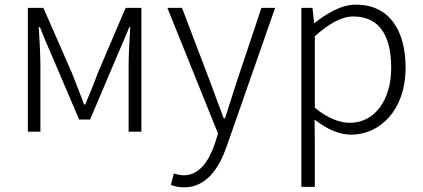

<svg xmlns="http://www.w3.org/2000/svg" viewBox="-20 -567 1823 827"><path d="M100 0H154V-288C154 -331 150 -397 147 -450H152C167 -411 184 -372 200 -335L321 -52H368L488 -335C504 -372 521 -411 537 -450H541C538 -397 534 -331 534 -288V0H589V-533H521L401 -252C385 -207 366 -162 347 -117H342C326 -162 307 -207 290 -252L167 -533H100Z M773 240C871 240 925 154 957 62L1165 -533H1106L997 -207C982 -161 965 -105 949 -57H944C925 -105 905 -161 888 -207L764 -533H701L919 8L905 53C879 130 836 188 772 188C757 188 740 184 729 180L716 229C731 236 752 240 773 240Z M1278 238H1336V46L1335 -52C1389 -10 1442 13 1492 13C1617 13 1727 -93 1727 -275C1727 -439 1655 -547 1513 -547C1448 -547 1387 -508 1335 -468H1333L1326 -533H1278ZM1487 -38C1448 -38 1393 -55 1336 -103V-411C1398 -466 1451 -496 1502 -496C1621 -496 1665 -403 1665 -275C1665 -132 1591 -38 1487 -38Z"/></svg>

Font: Source Han Sans SC Light
Style: Regular
Weight: 300
Designer: Ryoko NISHIZUKA (kana & ideographs); Paul D. Hunt (Latin, Greek & Cyrillic); Wenlong ZHANG (bopomofo); Sandoll Communica
Foundry: Adobe Systems Incorporated
Version: Version 1.004;PS 1.004;hotconv 1.0.82;makeotf.lib2.5.63406